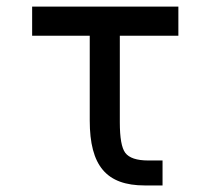

<svg xmlns="http://www.w3.org/2000/svg" viewBox="-20 -566 642 586"><path d="M421.9 0H476.1V-76.2H432.6C397.5 -76.2 374 -84 362.3 -99.6C351.1 -114.7 345.7 -145.5 345.7 -192.9V-457H524.4V-545.9H78.1V-457H253.9V-198.2C253.9 -60.1 304.7 0 421.9 0Z"/></svg>

Font: Hack
Style: Regular
Weight: 400
Monospace: yes
Designer: Christopher Simpkins
Foundry: Christopher Simpkins
Version: Version 2.010